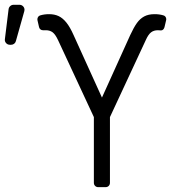

<svg xmlns="http://www.w3.org/2000/svg" viewBox="-28 -773 764 793"><path d="M-7.8 -611.5 7.5 -735.1Q8.5 -742.9 14.4 -748Q20.2 -753.2 28.1 -753.2H52.6Q61.1 -753.2 67.1 -747.2Q73.2 -741.1 73.2 -732.6Q73.2 -729 72.4 -726.9L37.6 -603.3Q35.9 -596.6 30.4 -592.3Q24.9 -588.1 17.8 -588.1H12.8Q3.2 -588.1 -3 -595.2Q-9.2 -602.3 -7.8 -611.5ZM126.4 -693.2Q126.4 -698.5 129.3 -702.9Q132.1 -707.4 137.4 -709.2Q154.5 -714.5 174.7 -714.5Q197.1 -714.5 214.1 -706.5Q231.2 -698.5 246.3 -679.7Q261.4 -660.9 275.9 -628.2L393.1 -370L509.9 -628.2Q524.5 -659.8 537.3 -677.7Q550.1 -695.7 567.5 -705.1Q584.9 -714.5 610.4 -714.5Q630.7 -714.5 647 -709.5Q652.3 -708.1 655.5 -703.7Q658.7 -699.2 658.7 -693.5Q658.7 -691.8 658 -688.9L651.3 -660.5Q649.5 -654.5 645.8 -650.9Q642 -647.4 637.1 -647.4Q633.9 -647.4 630.7 -647.7Q627.5 -648.1 623.9 -648.1Q607.2 -648.1 595.9 -639.4Q584.5 -630.7 574.2 -607.6L426.1 -289.4V-18.1Q426.1 -10.3 421 -5.1Q415.8 0 408 0H377.8Q370 0 364.9 -5.1Q359.7 -10.3 359.7 -18.1V-289.4L211.6 -607.6Q200.6 -631 189.3 -639.6Q177.9 -648.1 161.6 -648.1H149.5Q143.5 -648.1 139 -651.6Q134.6 -655.2 133.2 -661.2L126.8 -689.3Q126.4 -690.7 126.4 -693.2Z"/></svg>

Font: DeltaSans Light
Style: Regular
Weight: 300
Designer: Rasmus Andersson
Foundry: rsms
Version: Version 3.012